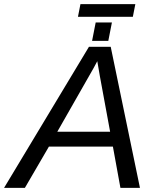

<svg xmlns="http://www.w3.org/2000/svg" viewBox="-69 -916 756 936"><path d="M518.1 0 481.4 -201.2H169.4L52.2 0H-49.3L364.7 -688H470.7L613.3 0ZM405.3 -617.7Q398.9 -605 387.2 -584Q375.5 -563 210.4 -273.9H467.8L418 -543.9ZM379.9 -716.8 397.5 -806.6H476.6L459 -716.8ZM578.6 -834H311L323.2 -896H590.8Z"/></svg>

Font: Liberation Sans
Style: Italic
Weight: 400
Italic angle: -12°
Designer: Steve Matteson
Foundry: Ascender Corporation
Version: Version 2.1.5